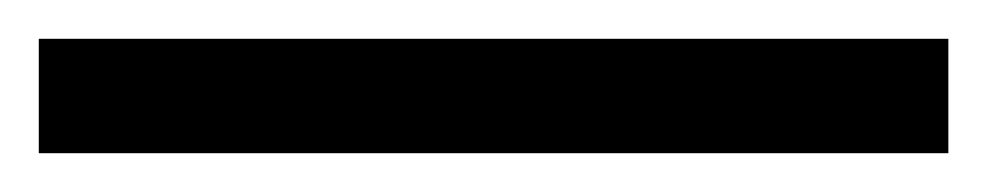

<svg xmlns="http://www.w3.org/2000/svg" viewBox="-25 -839 509 99"><path d="M-5 -760V-819H464V-760Z"/></svg>

Font: Noto Serif Tamil Black
Style: Italic
Weight: 900
Italic angle: -12°
Designer: Indian Type Foundry, Tom Grace, and the Monotype Design Team
Foundry: Monotype Imaging Inc.
Version: Version 2.003; ttfautohint (v1.8.4.7-5d5b)